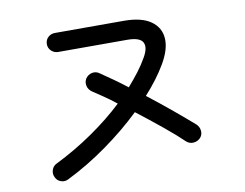

<svg xmlns="http://www.w3.org/2000/svg" viewBox="-76 -795 1152 904"><g transform="rotate(-10 500.0 -342.5)"><path d="M181.6 -1Q165 7.8 146.5 2Q127.9 -3.9 120.1 -21.5Q111.3 -38.1 117.2 -56.6Q123 -75.2 139.6 -83Q234.4 -129.9 319.3 -188.5Q404.3 -247.1 472.7 -311.5Q443.4 -335 414.6 -354.5Q385.7 -374 362.3 -389.6Q345.7 -401.4 341.8 -419.9Q337.9 -438.5 347.7 -454.1Q359.4 -470.7 377.9 -474.6Q396.5 -478.5 412.1 -467.8Q442.4 -447.3 474.1 -424.8Q505.9 -402.3 537.1 -377.9Q565.4 -410.2 588.9 -440.9Q612.3 -471.7 629.9 -502.9Q656.2 -547.9 642.6 -573.7Q628.9 -599.6 568.4 -599.6H239.3Q219.7 -599.6 206.1 -612.8Q192.4 -626 192.4 -644.5Q192.4 -665 206.1 -677.7Q219.7 -690.4 239.3 -690.4H568.4Q652.3 -690.4 696.8 -659.2Q741.2 -627.9 744.6 -575.7Q748 -523.4 709 -457Q669.9 -390.6 609.4 -324.2Q670.9 -276.4 726.6 -230Q782.2 -183.6 821.3 -149.4Q835 -135.7 836.4 -116.7Q837.9 -97.7 825.2 -84Q811.5 -70.3 792.5 -68.8Q773.4 -67.4 758.8 -80.1Q723.6 -114.3 666 -161.6Q608.4 -209 544.9 -257.8Q467.8 -183.6 374 -116.7Q280.3 -49.8 181.6 -1Z"/></g></svg>

Font: KTXP_ComRound
Style: Medium
Weight: 500
Version: Version 1.01;May 16, 2022;FontCreator 13.0.0.2683 64-bit